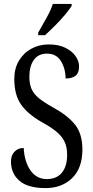

<svg xmlns="http://www.w3.org/2000/svg" viewBox="-20 -951 475 981"><path d="M213 10Q122 10 79 -27.5Q36 -65 36 -126Q36 -158 54.5 -176.5Q73 -195 101 -195Q105 -124 136 -80Q167 -36 219 -36Q269 -36 296 -68.5Q323 -101 323 -160Q323 -202 308.5 -230Q294 -258 265 -281Q236 -304 192 -328Q122 -368 87.5 -417Q53 -466 53 -548Q53 -601 76.5 -640.5Q100 -680 140 -702Q180 -724 229 -724Q279 -724 313.5 -707Q348 -690 366 -664.5Q384 -639 384 -611Q384 -579 366.5 -564.5Q349 -550 315 -550Q315 -600 291.5 -638.5Q268 -677 220 -677Q176 -677 153 -645Q130 -613 130 -559Q130 -523 141 -497Q152 -471 179 -449Q206 -427 253 -401Q326 -361 363.5 -314Q401 -267 401 -187Q401 -92 348.5 -41Q296 10 213 10ZM175 -784Q196 -822 217.5 -859.5Q239 -897 250 -931H346V-921Q336 -904 313 -876.5Q290 -849 262 -821Q234 -793 210 -771H175Z"/></svg>

Font: Noto Serif Tamil ExtraCondensed
Style: Regular
Weight: 400
Width: 2
Designer: Indian Type Foundry, Tom Grace, and the Monotype Design Team
Foundry: Monotype Imaging Inc.
Version: Version 2.004; ttfautohint (v1.8.4.7-5d5b)